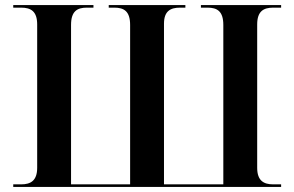

<svg xmlns="http://www.w3.org/2000/svg" viewBox="-20 -734 1156 754"><path d="M32 0H1084V-10H1053C1016 -10 990 -24 990 -75V-638C990 -690 1015 -704 1053 -704H1084V-714H769V-704H795C833 -704 857 -690 857 -636V-10H624V-641C624 -691 650 -704 687 -704H708V-714H407V-704H429C467 -704 491 -690 491 -636V-10H259V-636C259 -690 283 -704 321 -704H347V-714H32V-704H63C101 -704 126 -690 126 -638V-75C126 -24 100 -10 63 -10H32Z"/></svg>

Font: Noto Serif Display SemiBold
Style: Regular
Weight: 600
Designer: Monotype Design Team
Foundry: Monotype Imaging Inc.
Version: Version 2.009